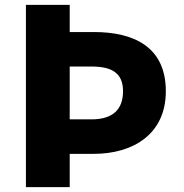

<svg xmlns="http://www.w3.org/2000/svg" viewBox="-20 -765 751 785"><path d="M86 0H265V-136H364C521 -136 658 -214 658 -392C658 -575 525 -634 364 -634H265V-745H86ZM265 -277V-493H354C438 -493 483 -466 483 -392C483 -318 442 -277 354 -277Z"/></svg>

Font: Noto Sans CJK HK Black
Style: Regular
Weight: 900
Designer: Ryoko NISHIZUKA 西塚涼子 (kana, bopomofo & ideographs); Paul D. Hunt (Latin, Greek & Cyrillic); Sandoll Communications 산돌커뮤니
Foundry: Adobe
Version: Version 2.004;hotconv 1.0.118;makeotfexe 2.5.65603